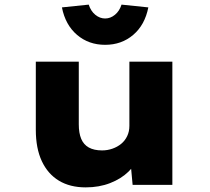

<svg xmlns="http://www.w3.org/2000/svg" viewBox="-20 -800 910 831"><path d="M351 11Q283 11 235 -18Q187 -47 161 -102.5Q135 -158 135 -238V-533H321V-262Q321 -224 331.5 -199Q342 -174 364.5 -161.5Q387 -149 422 -149Q445 -149 466.5 -156.5Q488 -164 504.5 -177.5Q521 -191 530.5 -211Q540 -231 540 -255V-533H726V0H554L544 -108L579 -120Q567 -87 535.5 -56.5Q504 -26 456.5 -7.5Q409 11 351 11ZM435 -606Q364 -606 313.5 -649Q263 -692 248 -768L364 -780Q373 -752 392.5 -736Q412 -720 435 -720Q458 -720 477.5 -736Q497 -752 506 -780L622 -768Q607 -692 556.5 -649Q506 -606 435 -606Z"/></svg>

Font: Lexend Giga ExtraBold
Style: Regular
Weight: 800
Designer: Bonnie Shaver-Troup, Thomas Jockin
Foundry: Lexend
Version: Version 1.007